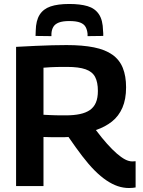

<svg xmlns="http://www.w3.org/2000/svg" viewBox="-20 -937 718 967"><path d="M630 10Q601 10 573 0.5Q545 -9 516 -28.5Q487 -48 457 -78Q427 -108 394.5 -150.5Q362 -193 325 -247Q318 -246 303.5 -246Q289 -246 282 -246Q263 -246 241.5 -246Q220 -246 199 -247V0H61V-701Q115 -704 159.5 -706Q204 -708 242.5 -709Q281 -710 315 -710Q396 -710 453 -698.5Q510 -687 546 -661.5Q582 -636 598.5 -595Q615 -554 615 -497Q615 -437 596.5 -394.5Q578 -352 544 -325Q510 -298 463 -282Q493 -242 519.5 -212.5Q546 -183 568.5 -163.5Q591 -144 610 -134Q629 -124 647 -124Q650 -124 654.5 -124.5Q659 -125 663 -125V7Q657 8 649 9Q641 10 630 10ZM311 -356Q352 -356 382.5 -362.5Q413 -369 433 -383Q453 -397 463 -420.5Q473 -444 473 -479Q473 -523 459 -549.5Q445 -576 411 -588Q377 -600 318 -600Q301 -600 288 -600Q275 -600 262.5 -599.5Q250 -599 235 -598.5Q220 -598 199 -596V-359Q216 -358 230 -357.5Q244 -357 257.5 -356.5Q271 -356 283.5 -356Q296 -356 311 -356ZM329 -917Q384 -917 421 -906Q458 -895 478 -865.5Q498 -836 499 -782Q500 -776 500 -769.5Q500 -763 500 -756L421 -755Q421 -758 421 -761Q421 -764 421 -767Q419 -787 411 -801.5Q403 -816 383.5 -823.5Q364 -831 329 -831Q296 -831 276.5 -823.5Q257 -816 248.5 -801.5Q240 -787 239 -767Q239 -764 239 -761Q239 -758 239 -755L159 -756Q159 -763 159.5 -769.5Q160 -776 160 -783Q161 -833 179.5 -862.5Q198 -892 234.5 -904.5Q271 -917 329 -917Z"/></svg>

Font: Georama ExtraCondensed Thin SemiBold
Style: Regular
Weight: 600
Version: Version 1.001